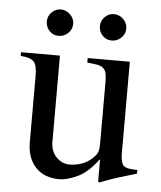

<svg xmlns="http://www.w3.org/2000/svg" viewBox="-48 -665 602 717"><g transform="rotate(5 253.0 -306.0)"><path d="M401 -572Q401 -552 386 -537.5Q371 -523 350 -523Q330 -523 316 -537.5Q302 -552 302 -573Q302 -593 316.5 -607.5Q331 -622 351 -622Q371 -622 386 -607Q401 -592 401 -572ZM202 -572Q202 -552 187 -537.5Q172 -523 151 -523Q131 -523 117 -537.5Q103 -552 103 -573Q103 -593 117.5 -607.5Q132 -622 152 -622Q172 -622 187 -607Q202 -592 202 -572ZM488 -36Q450 -25 419.5 -15.5Q389 -6 351 9L346 6V-76H344Q307 -26 268 -8Q229 10 201 10Q143 10 111 -25Q79 -60 79 -118V-369Q79 -407 66 -420.5Q53 -434 17 -436V-450H163V-127Q163 -92 184 -70Q205 -48 234 -48Q256 -48 277.5 -55Q299 -62 318 -79Q330 -90 335.5 -100.5Q341 -111 341 -137V-368Q341 -388 338 -400Q335 -412 326.5 -419Q318 -426 303.5 -428.5Q289 -431 267 -433V-450H425V-107Q425 -72 436 -61Q447 -50 482 -50H488Z"/></g></svg>

Font: STIXGeneralUnicodeRegular
Style: Regular
Weight: 400
Designer: MicroPress Inc., with final additions and corrections provided by Coen Hoffman, Elsevier (retired)
Version: Version 1.1.0